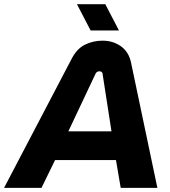

<svg xmlns="http://www.w3.org/2000/svg" viewBox="-60 -910 823 930"><path d="M-40.3 0 287.3 -625.7Q313 -675 352.3 -694Q391.7 -713 436.7 -713Q487.3 -713 525.5 -686Q563.7 -659 574.7 -607L702.3 0H524.7L501.7 -134.7H206.7L141 0ZM271 -273.7H480L436.7 -553.3Q436 -559 431.7 -561.8Q427.3 -564.7 421 -564.7Q415.7 -564.7 410.7 -561.8Q405.7 -559 403 -553.3ZM379 -762.3 312.7 -889.7H450L516.3 -762.3Z"/></svg>

Font: MuseoModerno Thin
Style: Italic
Weight: 100
Italic angle: -9°
Designer: Pablo Cosgaya, Héctor Gatti, Marcela Romero, and the Authors of The MuseoModerno Project.
Foundry: Omnibus-Type Team
Version: Version 1.003